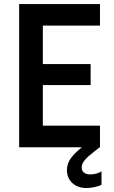

<svg xmlns="http://www.w3.org/2000/svg" viewBox="-20 -740 574 965"><path d="M76.2 -719.7H482.4V-611.3H195.3V-418H435.5V-312.5H195.3V-108.4H482.4V0H481.4Q477.1 3.4 472.7 6.8Q468.3 10.3 463.9 13.7Q438 33.7 424.1 45.9Q410.2 58.1 400.4 72.3Q390.6 86.4 390.6 101.6Q390.6 118.2 402.1 127.4Q413.6 136.7 434.6 136.7Q449.2 136.7 465.3 132.1Q481.4 127.4 490.2 121.1V188.5Q478 195.8 455.6 200.4Q433.1 205.1 414.1 205.1Q385.7 205.1 363.5 193.8Q341.3 182.6 328.9 162.1Q316.4 141.6 316.4 115.2Q316.4 83 335.9 55.7Q355.5 28.3 392.1 0H76.2Z"/></svg>

Font: Reddit Sans Fudge SemiBold
Style: Regular
Weight: 600
Designer: Stephen Hutchings
Foundry: Reddit
Version: Version 1.011